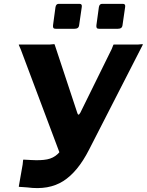

<svg xmlns="http://www.w3.org/2000/svg" viewBox="-20 -974 764 1000"><path d="M406 -938.3 392.4 -844.5Q391.4 -833.2 385 -828.6Q378.6 -823.9 365.6 -823.9H272.3Q261 -823.9 258.1 -828.4Q255.2 -832.9 256.2 -842.5L269 -936.9Q272 -954 285.7 -954H394Q408.3 -954 406 -938.3ZM631.9 -938.3 618.3 -844.5Q617.3 -833.2 610.9 -828.6Q604.5 -823.9 591.5 -823.9H498.2Q487 -823.9 484 -828.4Q481.1 -832.9 482.1 -842.5L495 -936.9Q498 -954 511.7 -954H619.9Q634.2 -954 631.9 -938.3ZM77.9 -2.9 98 -117.4Q99.7 -128.1 99.8 -135.3Q99.8 -142.6 102.5 -142.6L143.4 -140.5Q193 -137.6 225.2 -143.9Q257.4 -150.2 280.2 -171.5Q303.1 -192.8 322.9 -233.7L562.1 -719.2Q566.2 -728.4 568.5 -735.7Q570.8 -743 573.5 -742H698.3Q709.7 -742.7 716.6 -743.7Q723.5 -744.7 724.2 -742L443.6 -194Q384.9 -78.7 309.4 -30.8Q233.9 17.1 122.3 2.1L103.1 0.7Q92.4 -0.7 85.1 -0.4Q77.9 -0.1 77.9 -2.9ZM298.2 -157.3 87.7 -717.7Q83.9 -727.7 80.3 -734.4Q76.7 -741 78.7 -742H238.7Q250.1 -742.7 257.1 -743.7Q264 -744.7 264.7 -742L383.3 -383.7Q385.9 -376.8 389.3 -376.9Q392.7 -377.1 397.3 -385.5L436.5 -374.5Z"/></svg>

Font: Libre Franklin Thin
Style: Italic
Weight: 100
Italic angle: -8°
Designer: Pablo Impallari, Rodrigo Fuenzalida, Nhung Nguyen
Foundry: Impallari Type
Version: Version 3.000